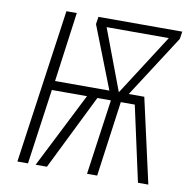

<svg xmlns="http://www.w3.org/2000/svg" viewBox="-77 -761 839 839"><g transform="rotate(10 342.0 -342.0)"><path d="M665 -684 660 -651 482 -375H551L635 0H589L516 -334H454L408 0H363L410 -334H350L185 0H135L304 -334H148L101 0H54L151 -684H197L155 -375H396L288 -651L293 -684ZM336 -646 438 -375 612 -646Z"/></g></svg>

Font: Fira Sans Extra Condensed ExtraLight
Style: Italic
Weight: 275
Width: 3
Italic angle: -8°
Designer: Carrois Corporate & Edenspiekermann AG
Foundry: Carrois Corporate GbR & Edenspiekermann AG
Version: Version 4.203